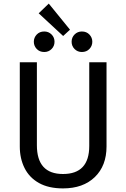

<svg xmlns="http://www.w3.org/2000/svg" viewBox="-20 -1035 702 1067"><path d="M330 12Q250 12 196.5 -18Q143 -48 116.5 -101Q90 -154 90 -221V-689H185V-228Q185 -68 330 -68Q476 -68 476 -224V-689H572V-221Q572 -114 507 -51Q442 12 330 12ZM331 -835 195 -961 251 -1015 369 -870ZM226 -746Q200 -746 184 -763Q168 -780 168 -803Q168 -826 184 -843Q200 -860 226 -860Q250 -860 266.5 -843.5Q283 -827 283 -803Q283 -779 266.5 -762.5Q250 -746 226 -746ZM435 -746Q411 -746 394.5 -762.5Q378 -779 378 -803Q378 -827 394.5 -843.5Q411 -860 435 -860Q461 -860 477 -843Q493 -826 493 -803Q493 -780 477 -763Q461 -746 435 -746Z"/></svg>

Font: Trujillo
Style: Regular
Weight: 400
Designer: Fira Sans original fonts by bBox Type GmbH, Carrois Corporate GbR, & Edenspiekermann AG / Changes by Cristiano Sobral
Foundry: Fira Sans original fonts by bBox Type GmbH, Carrois Corporate GbR, & Edenspiekermann AG / Changes by Cristiano Sobral
Version: Version 4.301;October 17, 2021;FontCreator 14.0.0.2814 64-bi